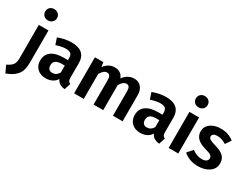

<svg xmlns="http://www.w3.org/2000/svg" viewBox="-119 -1514 3172 2445"><g transform="rotate(30 1467.0 -292.0)"><path d="M78 -779.5Q102 -803 140 -803Q178 -803 202.5 -779.5Q227 -756 227 -720Q227 -684 202.5 -660.5Q178 -637 140 -637Q102 -637 78 -660.5Q54 -684 54 -720Q54 -756 78 -779.5ZM211 -530V-53Q211 8 197 53Q183 98 154.5 129Q126 160 92.5 180Q59 200 9 219L-38 116Q20 89 44.5 57Q69 25 69 -44V-530Z M754 -147Q754 -116 763 -101.5Q772 -87 793 -80L763 14Q670 6 641 -64Q589 16 482 16Q403 16 356.5 -29.5Q310 -75 310 -148Q310 -235 373 -281Q436 -327 554 -327H615V-353Q615 -402 593 -421Q571 -440 520 -440Q464 -440 380 -412L348 -507Q447 -546 544 -546Q754 -546 754 -361ZM521 -86Q581 -86 615 -145V-246H568Q453 -246 453 -160Q453 -125 470.5 -105.5Q488 -86 521 -86Z M1467 -546Q1530 -546 1568.5 -503Q1607 -460 1607 -386V0H1465V-362Q1465 -440 1413 -440Q1363 -440 1322 -366V0H1180V-362Q1180 -440 1128 -440Q1077 -440 1036 -366V0H894V-530H1018L1028 -463Q1089 -546 1182 -546Q1276 -546 1309 -459Q1373 -546 1467 -546Z M2144 -147Q2144 -116 2153 -101.5Q2162 -87 2183 -80L2153 14Q2060 6 2031 -64Q1979 16 1872 16Q1793 16 1746.5 -29.5Q1700 -75 1700 -148Q1700 -235 1763 -281Q1826 -327 1944 -327H2005V-353Q2005 -402 1983 -421Q1961 -440 1910 -440Q1854 -440 1770 -412L1738 -507Q1837 -546 1934 -546Q2144 -546 2144 -361ZM1911 -86Q1971 -86 2005 -145V-246H1958Q1843 -246 1843 -160Q1843 -125 1860.5 -105.5Q1878 -86 1911 -86Z M2293 -779.5Q2317 -803 2355 -803Q2393 -803 2417.5 -779.5Q2442 -756 2442 -720Q2442 -684 2417.5 -660.5Q2393 -637 2355 -637Q2317 -637 2293 -660.5Q2269 -684 2269 -720Q2269 -756 2293 -779.5ZM2426 -530V0H2284V-530Z M2741 -546Q2853 -546 2933 -482L2879 -401Q2812 -443 2747 -443Q2712 -443 2693 -430Q2674 -417 2674 -395Q2674 -371 2695.5 -357Q2717 -343 2785 -323Q2869 -300 2910 -261.5Q2951 -223 2951 -156Q2951 -76 2885.5 -30Q2820 16 2722 16Q2590 16 2506 -61L2576 -139Q2643 -87 2718 -87Q2758 -87 2781.5 -102.5Q2805 -118 2805 -145Q2805 -175 2783 -190Q2761 -205 2688 -225Q2531 -269 2531 -388Q2531 -457 2588.5 -501.5Q2646 -546 2741 -546Z"/></g></svg>

Font: FiraGO SemiBold
Style: Regular
Weight: 600
Designer: bBox Type
Foundry: bBox Type GmbH
Version: Version 1.001;PS 001.001;hotconv 1.0.88;makeotf.lib2.5.64775